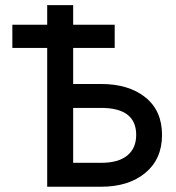

<svg xmlns="http://www.w3.org/2000/svg" viewBox="-20 -709 669 729"><path d="M159.2 0V-526.9H26.9V-615.2H159.2V-689.5H257.8V-615.2H415.5V-526.9H257.8V-390.1H363.8Q468.8 -390.1 532 -339.4Q595.2 -288.6 595.2 -196.8Q595.2 -105 531.7 -52.5Q468.3 0 363.8 0ZM257.8 -90.8H363.8Q429.2 -90.8 463.1 -118.4Q497.1 -146 497.1 -196.8Q497.1 -299.3 363.8 -299.3H257.8Z"/></svg>

Font: HK Grotesk Medium
Style: Regular
Weight: 500
Designer: Alfredo Marco Pradil and Stefan Peev
Foundry: Hanken Design Co.
Version: Version 1.045;PS 001.045;hotconv 1.0.88;makeotf.lib2.5.64775